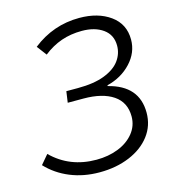

<svg xmlns="http://www.w3.org/2000/svg" viewBox="-111 -827 836 931"><g transform="rotate(-15 307.0 -361.5)"><path d="M13 -93 52 -139Q142 -50 276 -50Q336 -50 385.5 -69.5Q435 -89 464.5 -125.5Q494 -162 494 -209Q494 -280 440 -316.5Q386 -353 291 -353H212L220 -409H278Q359 -409 412 -429.5Q465 -450 490 -484Q515 -518 515 -559Q515 -613 474 -642.5Q433 -672 368 -672Q312 -672 264.5 -655.5Q217 -639 174 -605L137 -654Q241 -736 372 -736Q466 -736 527 -692Q588 -648 588 -570Q588 -505 540.5 -454Q493 -403 420 -385V-381Q569 -344 569 -208Q569 -143 531 -93Q493 -43 426 -15Q359 13 275 13Q195 13 128 -14.5Q61 -42 13 -93Z"/></g></svg>

Font: Nebula Sans Book
Style: Regular
Weight: 400
Italic angle: -9°
Designer: Paul D. Hunt for Adobe (as Source Sans)
Foundry: Nebula Entertainment & Broadcasting LLC
Version: Version 1.010